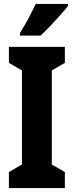

<svg xmlns="http://www.w3.org/2000/svg" viewBox="-20 -951 373 971"><path d="M308 0H25V-81L91 -119V-595L25 -633V-714H308V-633L242 -595V-119L308 -81ZM324 -921Q311 -904 287 -877Q263 -850 236 -821.5Q209 -793 185 -771H81V-784Q106 -824 125.5 -861Q145 -898 161 -931H324Z"/></svg>

Font: Noto Sans Sinhala ExtraCondensed ExtraBold
Style: Regular
Weight: 800
Width: 2
Designer: Jelle Bosma - Monotype Design Team
Foundry: Monotype Imaging Inc.
Version: Version 2.006; ttfautohint (v1.8.4.7-5d5b)